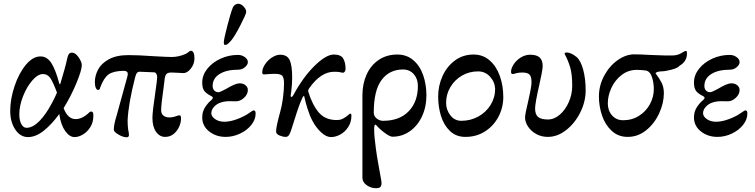

<svg xmlns="http://www.w3.org/2000/svg" viewBox="-20 -709 3989 1014"><path d="M34 -123Q34 -185 56.5 -253Q79 -321 116 -366Q153 -411 194 -411Q229 -411 251.5 -375.5Q274 -340 293 -268Q294 -264 296 -264Q298 -264 299 -268Q324 -349 336 -404Q339 -418 344.5 -424.5Q350 -431 361 -431Q378 -431 395 -406.5Q412 -382 412 -365Q412 -339 384 -271Q356 -203 316 -138Q338 -80 379 -80Q416 -80 452 -116Q456 -119 459 -120Q462 -121 465 -119Q470 -118 471.5 -112.5Q473 -107 473 -97Q473 -64 457.5 -38.5Q442 -13 418.5 1Q395 15 374 15Q347 15 324 -17.5Q301 -50 293 -107Q254 -53 211.5 -19Q169 15 128 15Q87 15 60.5 -25Q34 -65 34 -123ZM255 -166Q271 -196 281 -220Q260 -276 245.5 -297Q231 -318 207 -318Q180 -318 150.5 -284Q121 -250 101.5 -200Q82 -150 82 -105Q82 -74 92.5 -54Q103 -34 120 -34Q153 -34 188 -69.5Q223 -105 255 -166Z M581 -24Q581 -51 596 -99L653 -306L655 -318Q655 -335 633 -335Q579 -334 554 -316.5Q529 -299 510 -249Q510 -248 507.5 -241Q505 -234 498 -234Q491 -234 486 -245Q481 -256 481 -276Q481 -309 498 -341.5Q515 -374 555 -396Q595 -418 659 -418Q711 -418 795 -412Q865 -408 887 -408Q923 -408 960 -424Q968 -428 976 -434.5Q984 -441 987 -441Q1007 -441 1007 -401Q1007 -371 988 -347Q969 -323 949 -323Q934 -323 910 -325L885 -326Q868 -326 860.5 -319.5Q853 -313 850 -295L845 -254Q831 -156 831 -128Q831 -108 843 -98.5Q855 -89 872 -89Q888 -88 909 -95Q915 -97 919 -98.5Q923 -100 925 -100Q932 -100 934 -96.5Q936 -93 936 -82Q936 -62 926 -39.5Q916 -17 897 -1.5Q878 14 852 14Q823 14 804 -13Q785 -40 785 -87Q785 -119 801 -226Q810 -287 810 -302Q810 -312 805.5 -319.5Q801 -327 794 -327L721 -330Q710 -331 704 -324.5Q698 -318 694 -302Q658 -162 654 -74Q654 -34 660 -8Q661 -3 661 4Q661 16 649 16Q630 16 605.5 1.5Q581 -13 581 -24Z M1048 -89Q1048 -120 1064 -144Q1080 -168 1097 -181Q1104 -188 1104 -192Q1104 -197 1097 -201Q1072 -213 1060 -227.5Q1048 -242 1048 -273Q1048 -312 1074.5 -345.5Q1101 -379 1144.5 -399Q1188 -419 1237 -419Q1257 -419 1273 -407.5Q1289 -396 1289 -381Q1289 -367 1273.5 -354Q1258 -341 1239 -341Q1176 -341 1139.5 -318Q1103 -295 1103 -255Q1103 -240 1111.5 -231Q1120 -222 1134 -222Q1140 -222 1154.5 -229.5Q1169 -237 1175 -240Q1223 -269 1245 -269Q1265 -269 1277 -258.5Q1289 -248 1289 -234Q1289 -211 1269 -192.5Q1249 -174 1227 -174Q1222 -174 1195.5 -174.5Q1169 -175 1147 -168Q1125 -161 1110.5 -145Q1096 -129 1096 -111Q1096 -94 1116 -80Q1136 -66 1165 -66Q1196 -66 1234 -80.5Q1272 -95 1294 -111Q1316 -126 1318 -126Q1325 -126 1327.5 -122Q1330 -118 1330 -109Q1330 -78 1307.5 -49.5Q1285 -21 1248 -3.5Q1211 14 1172 14Q1121 14 1084.5 -15Q1048 -44 1048 -89ZM1162 -486Q1162 -501 1180.5 -572.5Q1199 -644 1210 -670Q1214 -679 1222.5 -684.5Q1231 -690 1239 -689Q1254 -689 1268 -673Q1282 -657 1280 -644Q1279 -633 1249 -574.5Q1219 -516 1200 -494Q1194 -487 1186 -479.5Q1178 -472 1171 -472Q1164 -472 1163 -474.5Q1162 -477 1162 -486Z M1630 -71Q1616 -97 1604.5 -133.5Q1593 -170 1587 -199Q1587 -202 1585 -202Q1582 -202 1578 -195Q1563 -163 1549 -120Q1535 -77 1521 -32Q1515 -11 1508 1.5Q1501 14 1489 14Q1474 14 1456 6.5Q1438 -1 1438 -15Q1438 -39 1460 -119Q1469 -150 1474.5 -192Q1480 -234 1480 -269Q1480 -299 1470.5 -309Q1461 -319 1433 -319Q1410 -319 1395.5 -317.5Q1381 -316 1376 -316Q1370 -316 1367.5 -318Q1365 -320 1365 -328Q1365 -347 1379.5 -369Q1394 -391 1416.5 -405.5Q1439 -420 1459 -420Q1497 -420 1510 -391.5Q1523 -363 1523 -300Q1523 -262 1518 -225L1515 -204Q1514 -201 1516 -199Q1518 -197 1520 -197Q1522 -197 1524 -199.5Q1526 -202 1530 -208Q1580 -301 1641 -361Q1702 -421 1743 -421Q1780 -421 1792.5 -400Q1805 -379 1805 -345Q1805 -337 1801 -331Q1797 -325 1791 -325Q1786 -325 1777 -327.5Q1768 -330 1745 -330Q1674 -330 1613 -243Q1609 -237 1608 -233.5Q1607 -230 1608 -225Q1630 -154 1664 -114.5Q1698 -75 1759 -75Q1778 -75 1792.5 -83Q1807 -91 1817 -100Q1827 -109 1828 -109Q1836 -109 1836 -99Q1836 -64 1819 -38Q1802 -12 1777 1.5Q1752 15 1728 15Q1703 15 1676 -10Q1649 -35 1630 -71Z M1894 229V-205Q1894 -266 1916 -315Q1938 -364 1980 -392.5Q2022 -421 2078 -421Q2128 -421 2163 -391Q2198 -361 2215 -311.5Q2232 -262 2232 -206Q2232 -144 2208.5 -94Q2185 -44 2144 -15.5Q2103 13 2053 13Q2039 13 2011.5 -7.5Q1984 -28 1967 -48Q1964 -51 1963 -51Q1956 -51 1956 -28Q1956 12 1965 75Q1970 113 1977 151.5Q1984 190 1986 202Q1995 249 1995 256Q1995 272 1989 278.5Q1983 285 1966 285Q1939 285 1916.5 269Q1894 253 1894 229ZM2187 -256Q2187 -292 2165.5 -317Q2144 -342 2108 -342Q2037 -342 1995.5 -287Q1954 -232 1954 -114Q1954 -96 1969 -83.5Q1984 -71 2003 -71Q2090 -71 2138.5 -121.5Q2187 -172 2187 -256Z M2294 -199Q2294 -256 2317 -307Q2340 -358 2382.5 -389.5Q2425 -421 2481 -421Q2531 -421 2566.5 -389.5Q2602 -358 2620 -307Q2638 -256 2638 -197Q2638 -141 2612.5 -92.5Q2587 -44 2541.5 -15Q2496 14 2438 14Q2389 14 2356.5 -17Q2324 -48 2309 -96.5Q2294 -145 2294 -199ZM2595 -240Q2593 -277 2567.5 -304.5Q2542 -332 2505 -332Q2458 -332 2419.5 -309.5Q2381 -287 2358.5 -249Q2336 -211 2336 -166Q2336 -129 2358.5 -100Q2381 -71 2416 -71Q2465 -71 2506 -93.5Q2547 -116 2571 -155Q2595 -194 2595 -240Z M2753 -89Q2753 -106 2769 -172Q2771 -182 2779 -218.5Q2787 -255 2787 -276Q2787 -304 2776.5 -315Q2766 -326 2739 -326Q2717 -326 2705 -322Q2693 -318 2689 -318Q2683 -318 2681 -320.5Q2679 -323 2679 -331Q2679 -348 2693 -369.5Q2707 -391 2730.5 -405.5Q2754 -420 2780 -420Q2814 -420 2830 -405.5Q2846 -391 2846 -360Q2846 -348 2840.5 -319.5Q2835 -291 2828 -260Q2806 -164 2806 -136Q2806 -105 2821.5 -91.5Q2837 -78 2874 -78Q2907 -78 2936.5 -103.5Q2966 -129 2984 -170Q3002 -211 3002 -256Q3002 -318 2991 -354.5Q2980 -391 2962 -424V-426Q2962 -429 2965.5 -430.5Q2969 -432 2972 -432Q2995 -432 3025 -408Q3047 -389 3060 -341Q3073 -293 3073 -231Q3073 -172 3044.5 -115Q3016 -58 2970 -22Q2924 14 2873 14Q2840 14 2812.5 -1Q2785 -16 2769 -40Q2753 -64 2753 -89Z M3143 -199Q3143 -257 3170.5 -308.5Q3198 -360 3241.5 -391Q3285 -422 3330 -422Q3362 -422 3411 -419Q3499 -415 3529 -416Q3556 -416 3574.5 -426.5Q3593 -437 3595 -438Q3604 -442 3607 -437Q3608 -433 3608 -425Q3608 -404 3597 -387.5Q3586 -371 3569 -362Q3561 -350 3526.5 -341Q3492 -332 3471 -332Q3462 -332 3452.5 -329Q3443 -326 3442 -322Q3462 -296 3474 -272.5Q3486 -249 3486 -217Q3486 -164 3461 -110Q3436 -56 3392.5 -21Q3349 14 3295 14Q3245 14 3210.5 -18Q3176 -50 3159.5 -99Q3143 -148 3143 -199ZM3433 -239Q3433 -270 3424 -299.5Q3415 -329 3395 -336Q3367 -340 3343 -340Q3298 -340 3263 -313Q3228 -286 3209 -245Q3190 -204 3190 -163Q3190 -125 3212.5 -99.5Q3235 -74 3271 -74Q3318 -74 3355 -97.5Q3392 -121 3412.5 -159Q3433 -197 3433 -239Z M3645 -89Q3645 -120 3661 -144Q3677 -168 3694 -181Q3701 -188 3701 -192Q3701 -197 3694 -201Q3669 -213 3657 -227.5Q3645 -242 3645 -273Q3645 -312 3671.5 -345.5Q3698 -379 3741.5 -399Q3785 -419 3834 -419Q3854 -419 3870 -407.5Q3886 -396 3886 -381Q3886 -367 3870.5 -354Q3855 -341 3836 -341Q3773 -341 3736.5 -318Q3700 -295 3700 -255Q3700 -240 3708.5 -231Q3717 -222 3731 -222Q3737 -222 3751.5 -229.5Q3766 -237 3772 -240Q3820 -269 3842 -269Q3862 -269 3874 -258.5Q3886 -248 3886 -234Q3886 -211 3866 -192.5Q3846 -174 3824 -174Q3819 -174 3792.5 -174.5Q3766 -175 3744 -168Q3722 -161 3707.5 -145Q3693 -129 3693 -111Q3693 -94 3713 -80Q3733 -66 3762 -66Q3793 -66 3831 -80.5Q3869 -95 3891 -111Q3913 -126 3915 -126Q3922 -126 3924.5 -122Q3927 -118 3927 -109Q3927 -78 3904.5 -49.5Q3882 -21 3845 -3.5Q3808 14 3769 14Q3718 14 3681.5 -15Q3645 -44 3645 -89Z"/></svg>

Font: EB Garamond Medium
Style: Regular
Weight: 500
Designer: Georg Duffner and Octavio Pardo
Foundry: Georg Duffner
Version: Version 1.000